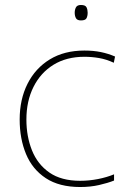

<svg xmlns="http://www.w3.org/2000/svg" viewBox="-20 -741 512 771"><path d="M302 10Q218 10 164 -25.5Q110 -61 84.5 -122.5Q59 -184 59 -261Q59 -342 90.5 -404.5Q122 -467 180 -502.5Q238 -538 319 -538Q355 -538 384.5 -532Q414 -526 442 -514L437 -489Q407 -503 377.5 -508Q348 -513 319 -513Q247 -513 195 -481Q143 -449 114.5 -392Q86 -335 86 -261Q86 -193 108.5 -137Q131 -81 178.5 -48Q226 -15 302 -15Q338 -15 373.5 -22Q409 -29 438 -41V-16Q413 -6 378 2Q343 10 302 10ZM305 -721Q323 -721 327.5 -711.5Q332 -702 332 -690Q332 -677 327.5 -668Q323 -659 305 -659Q290 -659 285 -668Q280 -677 280 -690Q280 -702 285 -711.5Q290 -721 305 -721Z"/></svg>

Font: Noto Sans Khmer UI Thin
Style: Regular
Weight: 100
Designer: Danh Hong and the Monotype Design Team
Foundry: Monotype Imaging Inc.
Version: Version 2.002; ttfautohint (v1.8.4.7-5d5b)